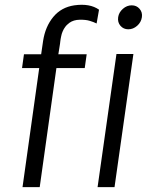

<svg xmlns="http://www.w3.org/2000/svg" viewBox="-20 -773 615 793"><path d="M73 0 142 -492H71L79 -549H150L158 -604Q167 -663 200 -703Q233 -743 287 -751Q351 -760 389 -733L379 -676Q367 -682 350.5 -687Q334 -692 309 -691.5Q284 -691 267 -679Q262 -675 257.5 -671Q253 -667 249.5 -662Q246 -657 243.5 -653Q241 -649 238.5 -642.5Q236 -636 235 -633Q234 -630 232.5 -622.5Q231 -615 230.5 -612.5Q230 -610 229 -602Q228 -594 228 -593L221 -549H338L330 -492H213L144 0ZM468 -702Q471 -722 487.5 -736.5Q504 -751 524 -751Q544 -751 556.5 -736.5Q569 -722 566 -702Q563 -681 546.5 -666.5Q530 -652 510 -652Q490 -652 477.5 -666.5Q465 -681 468 -702ZM461 -550H531L453 0H383Z"/></svg>

Font: Oakes Grotesk Light
Style: Italic
Weight: 300
Italic angle: -8°
Designer: Samuel Oakes
Foundry: Samuel Oakes
Version: Version 1.000;PS 001.000;hotconv 1.0.88;makeotf.lib2.5.64775